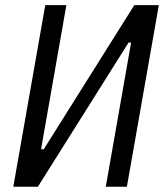

<svg xmlns="http://www.w3.org/2000/svg" viewBox="-20 -713 626 733"><path d="M30.8 0 152.8 -693.4H233.4L136.7 -143.1H147L492.7 -693.4H586.4L464.4 0H383.8L480.5 -550.3H470.7L124.5 0Z"/></svg>

Font: CaskaydiaCove NFP SemiLight
Style: Italic
Weight: 350
Italic angle: -10°
Designer: Aaron Bell
Foundry: Saja Typeworks
Version: Version 2111.001; VTT 6.35;Nerd Fonts 3.1.1